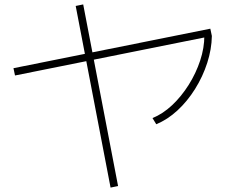

<svg xmlns="http://www.w3.org/2000/svg" viewBox="-20 -795 1040 870"><path d="M48 -453 41 -486 933 -665 940 -632ZM481 55 323 -768 357 -775 515 48ZM671 -260Q718 -279 760 -318.5Q802 -358 835 -410.5Q868 -463 887 -520.5Q906 -578 906 -634L940 -632Q939 -572 919 -510Q899 -448 864 -392Q829 -336 784 -294.5Q739 -253 688 -232Z"/></svg>

Font: M PLUS 2 Thin ExtraLight
Style: Regular
Weight: 250
Version: Version 1.001